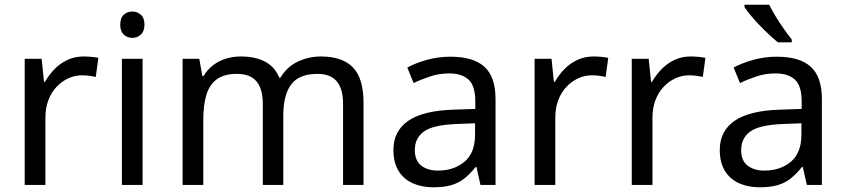

<svg xmlns="http://www.w3.org/2000/svg" viewBox="-20 -786 3594 816"><path d="M335 -546Q350 -546 367.5 -544.5Q385 -543 398 -540L387 -459Q374 -462 358.5 -464Q343 -466 329 -466Q298 -466 270 -453Q242 -440 220 -416.5Q198 -393 185.5 -360Q173 -327 173 -286V0H85V-536H157L167 -438H171Q188 -468 212 -492.5Q236 -517 267 -531.5Q298 -546 335 -546Z M586 -536V0H498V-536ZM543 -737Q563 -737 578.5 -723.5Q594 -710 594 -681Q594 -653 578.5 -639Q563 -625 543 -625Q521 -625 506 -639Q491 -653 491 -681Q491 -710 506 -723.5Q521 -737 543 -737Z M1344 -546Q1435 -546 1480 -499.5Q1525 -453 1525 -349V0H1438V-345Q1438 -408 1411.5 -440Q1385 -472 1329 -472Q1251 -472 1217.5 -427Q1184 -382 1184 -296V0H1097V-345Q1097 -387 1085 -415.5Q1073 -444 1049 -458Q1025 -472 987 -472Q933 -472 902 -449.5Q871 -427 857.5 -384Q844 -341 844 -278V0H756V-536H827L840 -463H845Q862 -491 886.5 -509.5Q911 -528 941 -537Q971 -546 1003 -546Q1065 -546 1106.5 -524Q1148 -502 1167 -456H1172Q1199 -502 1245.5 -524Q1292 -546 1344 -546Z M1894 -545Q1992 -545 2039 -502Q2086 -459 2086 -365V0H2022L2005 -76H2001Q1978 -47 1953.5 -27.5Q1929 -8 1897.5 1Q1866 10 1821 10Q1773 10 1734.5 -7Q1696 -24 1674 -59.5Q1652 -95 1652 -149Q1652 -229 1715 -272.5Q1778 -316 1909 -320L2000 -323V-355Q2000 -422 1971 -448Q1942 -474 1889 -474Q1847 -474 1809 -461.5Q1771 -449 1738 -433L1711 -499Q1746 -518 1794 -531.5Q1842 -545 1894 -545ZM1920 -259Q1820 -255 1781.5 -227Q1743 -199 1743 -148Q1743 -103 1770.5 -82Q1798 -61 1841 -61Q1909 -61 1954 -98.5Q1999 -136 1999 -214V-262Z M2502 -546Q2517 -546 2534.5 -544.5Q2552 -543 2565 -540L2554 -459Q2541 -462 2525.5 -464Q2510 -466 2496 -466Q2465 -466 2437 -453Q2409 -440 2387 -416.5Q2365 -393 2352.5 -360Q2340 -327 2340 -286V0H2252V-536H2324L2334 -438H2338Q2355 -468 2379 -492.5Q2403 -517 2434 -531.5Q2465 -546 2502 -546Z M2915 -546Q2930 -546 2947.5 -544.5Q2965 -543 2978 -540L2967 -459Q2954 -462 2938.5 -464Q2923 -466 2909 -466Q2878 -466 2850 -453Q2822 -440 2800 -416.5Q2778 -393 2765.5 -360Q2753 -327 2753 -286V0H2665V-536H2737L2747 -438H2751Q2768 -468 2792 -492.5Q2816 -517 2847 -531.5Q2878 -546 2915 -546Z M3281 -545Q3379 -545 3426 -502Q3473 -459 3473 -365V0H3409L3392 -76H3388Q3365 -47 3340.5 -27.5Q3316 -8 3284.5 1Q3253 10 3208 10Q3160 10 3121.5 -7Q3083 -24 3061 -59.5Q3039 -95 3039 -149Q3039 -229 3102 -272.5Q3165 -316 3296 -320L3387 -323V-355Q3387 -422 3358 -448Q3329 -474 3276 -474Q3234 -474 3196 -461.5Q3158 -449 3125 -433L3098 -499Q3133 -518 3181 -531.5Q3229 -545 3281 -545ZM3307 -259Q3207 -255 3168.5 -227Q3130 -199 3130 -148Q3130 -103 3157.5 -82Q3185 -61 3228 -61Q3296 -61 3341 -98.5Q3386 -136 3386 -214V-262ZM3249 -766Q3260 -744 3276.5 -716.5Q3293 -689 3311.5 -663Q3330 -637 3345 -618V-606H3286Q3269 -620 3248 -639.5Q3227 -659 3206.5 -680.5Q3186 -702 3169.5 -722Q3153 -742 3144 -756V-766Z"/></svg>

Font: Noto Sans Thai
Style: Regular
Weight: 400
Designer: Monotype Design Team
Foundry: Monotype Imaging Inc.
Version: Version 2.001